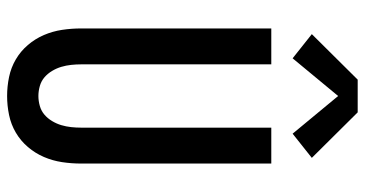

<svg xmlns="http://www.w3.org/2000/svg" viewBox="-263 -755 1026 540"><g transform="rotate(90 250.0 -485.0)"><path d="M250 8Q223 8 196.5 2.5Q170 -3 147 -16.5Q124 -30 106.5 -50.5Q89 -71 78.5 -95.5Q68 -120 64 -146.5Q60 -173 60 -200V-735H161V-200Q161 -186 162.5 -172Q164 -158 168 -144.5Q172 -131 179.5 -118.5Q187 -106 197.5 -97Q208 -88 222 -84Q236 -80 250 -80Q264 -80 278 -84Q292 -88 302.5 -97Q313 -106 320.5 -118.5Q328 -131 332 -144.5Q336 -158 337.5 -172Q339 -186 339 -200V-735H440V-200Q440 -173 436 -146.5Q432 -120 421.5 -95.5Q411 -71 393.5 -50.5Q376 -30 353 -16.5Q330 -3 303.5 2.5Q277 8 250 8ZM144 -795 76 -849 204 -978H296L424 -849L356 -795L250 -923Z"/></g></svg>

Font: Iosevka SS04 Semibold
Style: Regular
Weight: 600
Monospace: yes
Designer: Belleve Invis
Foundry: Belleve Invis
Version: Version 19.0.0; ttfautohint (v1.8.4)